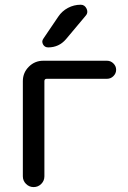

<svg xmlns="http://www.w3.org/2000/svg" viewBox="-20 -800 535 800"><path d="M165 -65.4Q165 -46.9 151.9 -33.7Q138.7 -20.5 120.1 -20.5Q101.6 -20.5 88.4 -33.7Q75.2 -46.9 75.2 -65.4V-461.9Q75.2 -497.1 100.1 -522Q125 -546.9 160.2 -546.9H425.8Q441.4 -546.9 452.6 -535.6Q463.9 -524.4 463.9 -509.3Q463.9 -494.1 452.6 -482.9Q441.4 -471.7 425.8 -471.7H174.8Q165 -471.7 165 -461.9ZM254.9 -636.7Q225.6 -602.5 180.7 -602.5Q166 -602.5 159.2 -615.2Q156.2 -621.1 156.2 -627Q156.2 -632.8 161.1 -639.6L222.7 -730.5Q238.3 -753.9 263.2 -767.1Q288.1 -780.3 316.4 -780.3Q333 -780.3 340.8 -763.7Q343.8 -757.8 343.8 -751Q343.8 -742.2 336.9 -734.4Z"/></svg>

Font: Gen Jyuu GothicX Regular
Style: Regular
Weight: 400
Designer: [Source Han Sans]
Ryoko NISHIZUKA  (kana & ideographs); Paul D. Hunt (Latin, Greek & Cyrillic); Wenlong ZHANG  (bopomofo
Version: Version 1.002.20150607